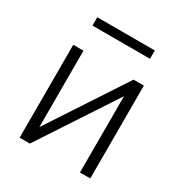

<svg xmlns="http://www.w3.org/2000/svg" viewBox="-166 -826 894 946"><g transform="rotate(30 281.0 -352.5)"><path d="M423.3 -528.3H481.9V0H423.3V-434.1L138.2 0H80.1V-528.3H138.2V-93.8ZM441.9 -657.7H114.7V-705.1H441.9Z"/></g></svg>

Font: Melbourne
Style: Light
Weight: 300
Designer: Google
Version: Version 2.000980; 2014